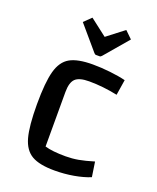

<svg xmlns="http://www.w3.org/2000/svg" viewBox="-135 -793 724 885"><g transform="rotate(20 226.5 -351.0)"><path d="M60 0ZM60 -250Q60 -357 75 -412Q90 -467 128 -488.5Q166 -510 240 -510Q281 -510 325.5 -505Q370 -500 402 -492L390 -416Q318 -431 251 -431Q202 -431 183 -412.5Q164 -394 164 -347V-80Q200 -69 266 -69Q298 -69 328.5 -74.5Q359 -80 402 -93L413 -20Q379 -6 333.5 2Q288 10 240 10Q166 10 128 -12Q90 -34 75 -88.5Q60 -143 60 -250ZM247 -648 330 -712 365 -678 266 -562Q261 -556 256 -556H238Q233 -556 228 -562L129 -678L164 -712Z"/></g></svg>

Font: Changa
Style: Regular
Weight: 400
Designer: Eduardo Rodriguez Tunni
Foundry: Eduardo Rodriguez Tunni
Version: Version 2.002; ttfautohint (v1.5.10-5e6f)